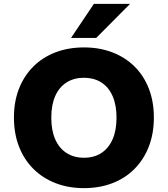

<svg xmlns="http://www.w3.org/2000/svg" viewBox="-20 -961 867 992"><path d="M414 11Q333 11 266.5 -15Q200 -41 152 -89Q104 -137 78 -204Q52 -271 52 -354Q52 -436 78 -502.5Q104 -569 152 -617Q200 -665 266.5 -690.5Q333 -716 414 -716Q494 -716 560.5 -690.5Q627 -665 675 -617.5Q723 -570 749 -503Q775 -436 775 -354Q775 -271 749 -204Q723 -137 675 -88.5Q627 -40 560.5 -14.5Q494 11 414 11ZM414 -146Q467 -146 504.5 -171Q542 -196 562 -242Q582 -288 582 -353Q582 -418 562 -464Q542 -510 504.5 -534.5Q467 -559 413 -559Q361 -559 323 -534.5Q285 -510 265 -464Q245 -418 245 -353Q245 -288 265 -242Q285 -196 323 -171Q361 -146 414 -146ZM347 -765 465 -941H652L477 -765Z"/></svg>

Font: Nunito Sans 10pt Black
Style: Regular
Weight: 900
Designer: Vernon Adams
Foundry: Vernon Adams
Version: Version 3.101;gftools[0.9.27]